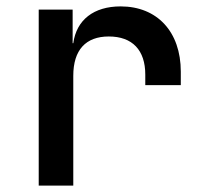

<svg xmlns="http://www.w3.org/2000/svg" viewBox="-20 -580 640 600"><path d="M357 -560C273 -560 219 -518 209 -445H207V-550H101V0H209V-343C209 -424 248 -466 320 -466C394 -466 434 -423 434 -347V-314H545V-356C545 -481 471 -560 357 -560Z"/></svg>

Font: Tekne LDO SemiBold
Style: Regular
Weight: 600
Monospace: yes
Designer: Alessio Laiso, Mario Rullo, Paolo Rosset
Foundry: Alessio Laiso
Version: Version 1.000;hotconv 1.0.109;makeotfexe 2.5.65596